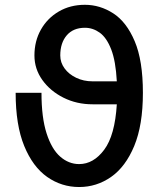

<svg xmlns="http://www.w3.org/2000/svg" viewBox="-20 -753 647 784"><path d="M226.1 -526.4Q226.1 -497.6 243.7 -473.6Q261.2 -449.7 291.3 -435.3Q321.3 -420.9 357.9 -420.9H457Q452.6 -503.4 434.1 -551.3Q415.5 -599.1 387.5 -619.4Q359.4 -639.6 326.7 -639.6Q279.3 -639.6 252.7 -608.9Q226.1 -578.1 226.1 -526.4ZM43.9 -374H149.4Q149.4 -272.9 170.2 -208.5Q190.9 -144 225.8 -113.5Q260.7 -83 303.2 -83Q361.8 -83 405.5 -141.6Q449.2 -200.2 457 -327.1H357.9Q293 -327.1 239 -354.2Q185.1 -381.3 152.8 -426.5Q120.6 -471.7 120.6 -526.4Q120.6 -585.4 147.2 -632.3Q173.8 -679.2 220.5 -706.3Q267.1 -733.4 326.7 -733.4Q388.2 -733.4 442.4 -698.5Q496.6 -663.6 530 -584.7Q563.5 -505.9 563.5 -374Q563.5 -242.2 528.1 -157Q492.7 -71.8 433.6 -30.5Q374.5 10.7 303.2 10.7Q231.4 10.7 172.6 -30.5Q113.8 -71.8 78.9 -157Q43.9 -242.2 43.9 -374Z"/></svg>

Font: Giphurs Medium
Style: Regular
Weight: 500
Version: Version 0.920; ttfautohint (v1.8.4.7-5d5b)